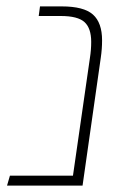

<svg xmlns="http://www.w3.org/2000/svg" viewBox="-20 -580 414 600"><path d="M299 -454Q299 -427 295 -400L238 0H2L11 -31H208L261 -399Q265 -424 265 -449Q265 -492 244 -511Q223 -530 170 -530H101L105 -560H173Q242 -560 270.5 -534.5Q299 -509 299 -454Z"/></svg>

Font: FiraGO UltraLight
Style: Italic
Weight: 200
Italic angle: -8°
Designer: bBox Type GmbH
Foundry: bBox Type GmbH
Version: Version 1.001